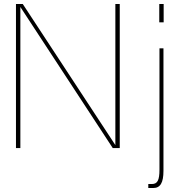

<svg xmlns="http://www.w3.org/2000/svg" viewBox="-20 -742 940 962"><path d="M580 0V-722H558V-15L94 -722H60V0H82V-707L545 0ZM723 200H748C783 200 799 174 799 114V-500H779V108C779 161 769 180 741 180H723ZM778 -630H800V-722H778Z"/></svg>

Font: Perun Thin
Style: Regular
Weight: 100
Foundry: Copyright (c) Stefan Peev, Context Ltd, 2016
Version: Version 1.089